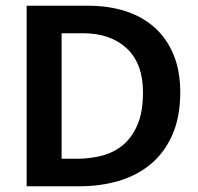

<svg xmlns="http://www.w3.org/2000/svg" viewBox="-20 -650 690 670"><path d="M288 -630Q359 -630 418 -611Q477 -592 519.5 -554Q562 -516 585.5 -459.5Q609 -403 609 -328Q609 -241 581 -178.5Q553 -116 505 -76.5Q457 -37 393.5 -18.5Q330 0 258 0H73V-630ZM195 -96H249Q293 -96 334.5 -106.5Q376 -117 408 -143Q440 -169 459.5 -214Q479 -259 479 -328Q479 -428 422.5 -481Q366 -534 270 -534H195Z"/></svg>

Font: Mukta Mahee SemiBold
Style: Regular
Weight: 600
Designer: Shuchita Grover, Noopur Datye, Girish Dalvi, Yashodeep Gholap
Foundry: Ek Type
Version: Version 2.538;PS 1.000;hotconv 16.6.51;makeotf.lib2.5.65220;